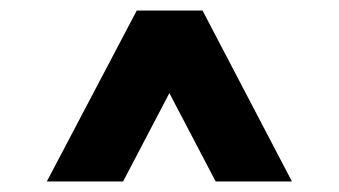

<svg xmlns="http://www.w3.org/2000/svg" viewBox="-20 -765 644 365"><path d="M240 -745H365L535 -420H390L302 -588L214 -420H69Z"/></svg>

Font: Evergrow Sans
Style: Bold
Weight: 700
Foundry: 10Web
Version: Version 1.000